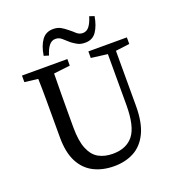

<svg xmlns="http://www.w3.org/2000/svg" viewBox="-154 -986 1035 1125"><g transform="rotate(-20 363.5 -424.0)"><path d="M453 -628V-669H693V-628L606 -617V-274Q606 -169 575 -105.5Q544 -42 490 -13.5Q436 15 367 15Q295 15 240 -13Q185 -41 154.5 -100Q124 -159 124 -252V-360Q124 -425 124 -489.5Q124 -554 122 -618L39 -628V-669H322V-628L220 -616Q219 -553 218.5 -489Q218 -425 218 -360V-281Q218 -196 238.5 -146.5Q259 -97 296 -76.5Q333 -56 384 -56Q469 -56 512 -110.5Q555 -165 555 -298V-615ZM198 -734Q207 -793 232 -828Q257 -863 303 -863Q330 -863 349 -852.5Q368 -842 387 -826Q404 -813 421 -797Q438 -781 460 -781Q485 -781 501 -802.5Q517 -824 528 -861L558 -851Q548 -793 524 -758Q500 -723 454 -723Q426 -723 407.5 -733Q389 -743 372 -756Q353 -772 336 -788Q319 -804 296 -804Q272 -804 255.5 -783Q239 -762 228 -725Z"/></g></svg>

Font: Source Serif Pro
Style: Regular
Weight: 400
Designer: Frank Grießhammer
Foundry: Adobe Systems Incorporated
Version: Version 3.001;hotconv 1.0.111;makeotfexe 2.5.65597